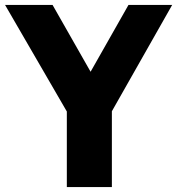

<svg xmlns="http://www.w3.org/2000/svg" viewBox="-52 -760 719 780"><path d="M647.5 -740 402.5 -308V0H219.5V-307L-31.5 -740H161.5L316 -468.5L470 -740Z"/></svg>

Font: Encode Sans Semi Condensed ExBd
Style: Regular
Weight: 800
Width: 4
Designer: Multiple Designers
Foundry: Impallari Type
Version: Version 2.000